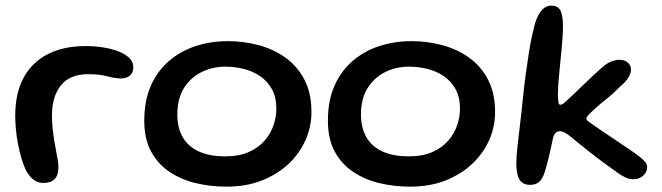

<svg xmlns="http://www.w3.org/2000/svg" viewBox="-20 -654 2412 700"><path d="M138.5 13Q124 13 112.5 7.2Q101 1.5 91.8 -8.5Q82.5 -18.5 75 -32Q66 -51 58.5 -76Q51 -101 45.8 -128.2Q40.5 -155.5 38 -182.5Q35.5 -209.5 35.5 -232.5Q35.5 -314 66 -370.5Q96.5 -427 154 -456.5Q211.5 -486 292 -486Q326 -486 357.2 -481Q388.5 -476 413 -466.2Q437.5 -456.5 451.8 -442.2Q466 -428 466 -409.5Q466 -394.5 459.5 -385.2Q453 -376 442.8 -372Q432.5 -368 421.5 -368Q398.5 -368 371.2 -375.8Q344 -383.5 300.5 -383.5Q235 -383.5 202.2 -343Q169.5 -302.5 169.5 -233Q169.5 -208 172 -184.8Q174.5 -161.5 178 -140.2Q181.5 -119 185 -101Q188.5 -83 190.8 -69Q193 -55 193 -46Q193 -15 179.2 -1Q165.5 13 138.5 13Z M805 26.5Q747 26.5 693.2 13.5Q639.5 0.5 597.2 -28Q555 -56.5 530.5 -102.2Q506 -148 506 -214Q506 -286.5 529.8 -340.8Q553.5 -395 595.5 -431.2Q637.5 -467.5 692.8 -485.8Q748 -504 811 -504Q868 -504 922.5 -489.5Q977 -475 1020.5 -444Q1064 -413 1089.8 -363.8Q1115.5 -314.5 1115.5 -245Q1115.5 -192.5 1094.2 -144Q1073 -95.5 1032.8 -57.2Q992.5 -19 935.2 3.8Q878 26.5 805 26.5ZM800.5 -84Q851.5 -84 887 -99.8Q922.5 -115.5 944.8 -141.2Q967 -167 977.2 -197.5Q987.5 -228 987.5 -258Q987.5 -300 971.2 -329.2Q955 -358.5 928.2 -376.5Q901.5 -394.5 868.5 -402.8Q835.5 -411 801 -411Q756 -411 716 -391.8Q676 -372.5 651.2 -333.8Q626.5 -295 626.5 -236Q626.5 -188 646.2 -153.8Q666 -119.5 705 -101.8Q744 -84 800.5 -84Z M1474.5 26.5Q1416.5 26.5 1362.8 13.5Q1309 0.5 1266.8 -28Q1224.5 -56.5 1200 -102.2Q1175.5 -148 1175.5 -214Q1175.5 -286.5 1199.2 -340.8Q1223 -395 1265 -431.2Q1307 -467.5 1362.2 -485.8Q1417.5 -504 1480.5 -504Q1537.5 -504 1592 -489.5Q1646.5 -475 1690 -444Q1733.5 -413 1759.2 -363.8Q1785 -314.5 1785 -245Q1785 -192.5 1763.8 -144Q1742.5 -95.5 1702.2 -57.2Q1662 -19 1604.8 3.8Q1547.5 26.5 1474.5 26.5ZM1470 -84Q1521 -84 1556.5 -99.8Q1592 -115.5 1614.2 -141.2Q1636.5 -167 1646.8 -197.5Q1657 -228 1657 -258Q1657 -300 1640.8 -329.2Q1624.5 -358.5 1597.8 -376.5Q1571 -394.5 1538 -402.8Q1505 -411 1470.5 -411Q1425.5 -411 1385.5 -391.8Q1345.5 -372.5 1320.8 -333.8Q1296 -295 1296 -236Q1296 -188 1315.8 -153.8Q1335.5 -119.5 1374.5 -101.8Q1413.5 -84 1470 -84Z M1912.5 20Q1893 20 1882 10.2Q1871 0.5 1866.8 -17.5Q1862.5 -35.5 1862.5 -59.5Q1862.5 -81.5 1866.2 -116.5Q1870 -151.5 1875.5 -196.2Q1881 -241 1886 -291.5Q1891 -341 1896.8 -383.2Q1902.5 -425.5 1908 -460.5Q1913.5 -495.5 1919.5 -522.8Q1925.5 -550 1930.5 -568.5Q1941.5 -602.5 1956 -618Q1970.5 -633.5 1990 -633.5Q2015 -633.5 2023.8 -614.5Q2032.5 -595.5 2032.5 -558Q2032.5 -541.5 2031.2 -521Q2030 -500.5 2027.8 -477.5Q2025.5 -454.5 2023.2 -431Q2021 -407.5 2018.8 -385Q2016.5 -362.5 2015.2 -342.8Q2014 -323 2014 -308.5Q2014 -292.5 2015.8 -282.2Q2017.5 -272 2022.5 -272Q2027.5 -272 2033.5 -276.2Q2039.5 -280.5 2047 -288Q2055 -295 2069.8 -309Q2084.5 -323 2102 -340Q2119.5 -357 2136.8 -373.2Q2154 -389.5 2167.2 -401.2Q2180.5 -413 2186 -417Q2198 -426 2212 -431Q2226 -436 2238 -436Q2257.5 -436 2269 -425.8Q2280.5 -415.5 2280.5 -400Q2280.5 -387 2271 -371.2Q2261.5 -355.5 2243 -340.5Q2214 -311 2185 -288.2Q2156 -265.5 2130.5 -240Q2118 -228.5 2118 -221.5Q2118 -217.5 2121.5 -214.2Q2125 -211 2132 -206Q2146 -196 2169.8 -180Q2193.5 -164 2221 -145.5Q2248.5 -127 2273.8 -110Q2299 -93 2315 -80Q2326 -71 2332.8 -62.5Q2339.5 -54 2339.5 -44Q2339.5 -33 2332.8 -22.8Q2326 -12.5 2314.8 -6.5Q2303.5 -0.5 2289 -0.5Q2273.5 -0.5 2258.8 -7.8Q2244 -15 2230.5 -25Q2209.5 -39.5 2180.5 -61Q2151.5 -82.5 2121.2 -106.5Q2091 -130.5 2065.5 -151.5Q2053 -162 2042 -168.8Q2031 -175.5 2021.5 -175.5Q2011.5 -175.5 2005.2 -169Q1999 -162.5 1996 -150Q1986 -101 1978 -69.8Q1970 -38.5 1964 -20.5Q1955 2.5 1942.8 11.2Q1930.5 20 1912.5 20Z"/></svg>

Font: Gluten Thin
Style: Regular
Weight: 400
Version: Version 1.300